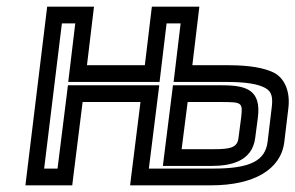

<svg xmlns="http://www.w3.org/2000/svg" viewBox="-20 -529 883 574"><path d="M612 25C737 25 820 -21 830 -105L842 -205C848 -252 833 -292 802 -310C773 -326 725 -334 664 -334H555L573 -484L576 -509H551H459H434L431 -484L413 -334H240L258 -484L261 -509H236H146H121L118 -484L59 0L56 25H81H171H196L199 0L227 -224H400L372 0L369 25H394H612ZM618 -25H425L453 -249L456 -274H431H208H183L180 -249L152 -25H112L165 -459H205L187 -309L184 -284H209H432H457L460 -309L478 -459H520L502 -309L499 -284H524H658C715 -284 751 -278 773 -266C791 -256 797 -241 792 -205L780 -105C773 -49 729 -25 618 -25ZM619 -83H523L541 -224H639C704 -224 706 -223 701 -178L693 -117C690 -87 667 -83 619 -83ZM613 -33C665 -33 734 -44 743 -117L751 -178C761 -259 718 -274 645 -274H522H497L494 -249L470 -58L467 -33H492H613Z"/></svg>

Font: Gamestation Text Outline
Style: Italic
Weight: 400
Designer: Jonas Hecksher
Foundry: Jonas Hecksher, Playtypeª, e-types AS
Version: Version 1.003